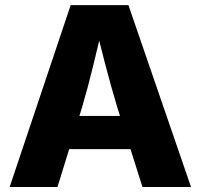

<svg xmlns="http://www.w3.org/2000/svg" viewBox="-20 -748 803 768"><path d="M18.6 0 262.7 -727.5H493.7L744.1 0H549.8L449.2 -318.4Q425.3 -397.9 402.3 -485.6Q379.4 -573.2 356.4 -669.4H397Q374 -573.2 352.8 -485.4Q331.5 -397.5 308.1 -318.4L210 0ZM184.6 -151.4V-284.2H577.6V-151.4Z"/></svg>

Font: Inter 18pt ExtraBold
Style: Regular
Weight: 800
Designer: Rasmus Andersson
Foundry: rsms
Version: Version 4.001;git-66647c0bb